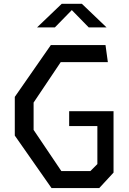

<svg xmlns="http://www.w3.org/2000/svg" viewBox="-20 -960 660 980"><path d="M169 -820H260L346.5 -908.5L433 -820H524L398 -940.5H295ZM243 0H486.5L559.5 -79V-392.5H333V-316.5H477V-122.5L441.5 -87H293L151.5 -297V-436.5L290 -643H530.5L518.5 -730H239.5L55.5 -465.5V-268Z"/></svg>

Font: FontWithASyntaxHighlighterNightOwl
Style: Regular
Weight: 400
Designer: Riley Cran & the Lettermatic Team
Foundry: Lettermatic
Version: Version 1.000 (FontWithASyntaxHighlighterNightOwl)